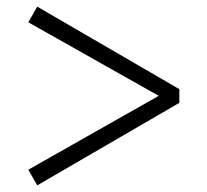

<svg xmlns="http://www.w3.org/2000/svg" viewBox="-20 -650 621 577"><path d="M92 -93 65 -140 457 -362 65 -583 92 -630 519 -382V-341Z"/></svg>

Font: GenRyuMin TW M
Style: Regular
Weight: 500
Version: Version 1.501;PS 1;hotconv 16.6.51;makeotf.lib2.5.65220